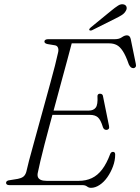

<svg xmlns="http://www.w3.org/2000/svg" viewBox="-20 -888 672 921"><path d="M212 -357.5H405.5Q428.5 -357.5 439.2 -371.8Q450 -386 447.5 -427Q447.5 -432.5 450.8 -435.5Q454 -438.5 459 -438.5Q466 -438.5 469.8 -435.2Q473.5 -432 474 -426.5L503 -283.5Q505 -274 501.2 -269.8Q497.5 -265.5 492 -265Q485.5 -264.5 481 -267.5Q476.5 -270.5 474 -277Q463 -313.5 449.5 -325.2Q436 -337 411 -337H205.5ZM375 0H24.5Q16.5 0 12.8 -3.2Q9 -6.5 9 -11Q9 -16 13.5 -19.5Q18 -23 25.5 -23.5L65.5 -30Q81.5 -33 91.2 -40Q101 -47 106 -63Q110 -82.5 119.2 -117.2Q128.5 -152 140.8 -196.5Q153 -241 166.8 -291Q180.5 -341 194.5 -391.5Q208.5 -442 221.2 -488.8Q234 -535.5 243.8 -573.5Q253.5 -611.5 258.5 -635.5Q262 -649.5 258.2 -659Q254.5 -668.5 244.5 -670.5L208.5 -676.5Q201 -678 197 -681Q193 -684 193 -688.5Q193 -694 197.8 -697Q202.5 -700 211 -700H531Q551.5 -700 564.5 -709.2Q577.5 -718.5 589 -718.5Q603 -718.5 607 -701L631.5 -581.5Q634 -571.5 630.2 -566.5Q626.5 -561.5 620.5 -561Q612.5 -561 607.5 -565.5Q602.5 -570 598 -579Q583.5 -621 569.2 -642.8Q555 -664.5 539.5 -672.2Q524 -680 504.5 -680H324Q315 -645 302.5 -599.2Q290 -553.5 276 -501.8Q262 -450 247.5 -396.2Q233 -342.5 219 -291.2Q205 -240 193.5 -195Q182 -150 173.8 -115.8Q165.5 -81.5 162 -62.5Q158.5 -49 161.5 -39.8Q164.5 -30.5 175 -25.5Q185.5 -20.5 203.5 -20.5H357.5Q392.5 -20.5 420.2 -33.5Q448 -46.5 469.8 -75Q491.5 -103.5 508.5 -149Q512.5 -159.5 522 -159.5Q532.5 -159.5 532.5 -146.5Q532.5 -118 522 -89.8Q511.5 -61.5 495 -38Q478.5 -14.5 457.8 -0.8Q437 13 416.5 13Q406 13 397.5 6.5Q389 0 375 0ZM512 -835.5Q532 -852 546.5 -861.2Q561 -870.5 574.5 -866.5Q584.5 -863.5 587 -854.5Q589.5 -845.5 583.5 -836Q577.5 -824.5 564.8 -816.2Q552 -808 534.5 -799.5L421.5 -743Q418 -741.5 414 -741.5Q410 -741.5 408.5 -744Q407 -747 409.5 -750.2Q412 -753.5 415.5 -756.5Z"/></svg>

Font: Fraunces ExtraLight
Style: Italic
Weight: 250
Italic angle: -16°
Version: Version 1.000;[b76b70a41]